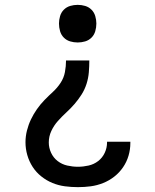

<svg xmlns="http://www.w3.org/2000/svg" viewBox="-20 -548 640 791"><path d="M301 223Q274 223 247.5 219.5Q221 216 196.5 206Q172 196 150.5 179Q129 162 114.5 139.5Q100 117 92.5 91Q85 65 85 38Q85 14 91 -10Q97 -34 107.5 -56Q118 -78 132 -98Q146 -118 163 -135.5Q180 -153 198 -169.5Q216 -186 229.5 -206.5Q243 -227 247.5 -251Q252 -275 252 -299H348Q348 -275 346 -250.5Q344 -226 336.5 -202.5Q329 -179 316 -158.5Q303 -138 287 -119.5Q271 -101 253 -84.5Q235 -68 218.5 -49.5Q202 -31 191.5 -8.5Q181 14 181 39Q181 61 190.5 81.5Q200 102 217.5 115.5Q235 129 257 134Q279 139 301 139Q323 139 345 134Q367 129 384.5 115.5Q402 102 411.5 81.5Q421 61 421 39V36H517V41Q517 68 509.5 93.5Q502 119 487 141Q472 163 451 179.5Q430 196 405 206Q380 216 354 219.5Q328 223 301 223ZM300 -373Q284 -373 269 -377.5Q254 -382 243 -393Q232 -404 227.5 -419.5Q223 -435 223 -451Q223 -466 227.5 -481.5Q232 -497 243 -508Q254 -519 269 -523.5Q284 -528 300 -528Q316 -528 331 -523.5Q346 -519 357 -508Q368 -497 372.5 -481.5Q377 -466 377 -451Q377 -435 372.5 -419.5Q368 -404 357 -393Q346 -382 331 -377.5Q316 -373 300 -373Z"/></svg>

Font: Iosevka Aile Medium
Style: Regular
Weight: 500
Designer: Belleve Invis
Foundry: Belleve Invis
Version: Version 27.3.5; ttfautohint (v1.8.4)